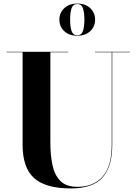

<svg xmlns="http://www.w3.org/2000/svg" viewBox="-20 -1040 764 1075"><path d="M312.5 -930Q312.5 -968 339.5 -994Q366.5 -1020 412.5 -1020Q458.5 -1020 485.5 -994Q512.5 -968 512.5 -930Q512.5 -891.5 485.5 -865.8Q458.5 -840 412.5 -840Q366.5 -840 339.5 -865.8Q312.5 -891.5 312.5 -930ZM372.5 -930Q372.5 -891 380.5 -866.8Q388.5 -842.5 412.5 -842.5Q436.5 -842.5 444.5 -866.8Q452.5 -891 452.5 -930Q452.5 -969 444.5 -993.2Q436.5 -1017.5 412.5 -1017.5Q388.5 -1017.5 380.5 -993.2Q372.5 -969 372.5 -930ZM17 -750H362V-747.5H262V-240Q262 -174 273.2 -118Q284.5 -62 317 -28Q349.5 6 414 6Q503 6 554.2 -50.8Q605.5 -107.5 605.5 -230V-747.5H511.5V-750H707V-747.5H608.5V-230Q608.5 -106.5 553.8 -45.8Q499 15 376.5 15Q235.5 15 171 -42.8Q106.5 -100.5 106.5 -230V-747.5H17Z"/></svg>

Font: Bodoni* 72pt
Style: Bold
Weight: 700
Version: Version 2.3